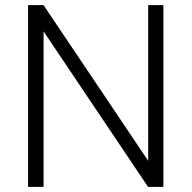

<svg xmlns="http://www.w3.org/2000/svg" viewBox="-20 -731 750 751"><path d="M619.1 0H559.1L150.4 -608.4V0H89.8V-710.9H150.4L559.6 -102.1V-710.9H619.1Z"/></svg>

Font: Vazir Thin
Style: Thin
Weight: 100
Designer: Saber Rastikerdar
Foundry: Saber Rastikerdar
Version: Version 30.0.0